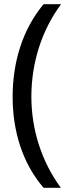

<svg xmlns="http://www.w3.org/2000/svg" viewBox="-20 -734 340 912"><path d="M40 -274C40 -113 86 41 187 158H269C177 33 129 -120 129 -275C129 -433 177 -589 270 -714H187C86 -593 40 -437 40 -274Z"/></svg>

Font: Noto Sans Elbasan
Style: Regular
Weight: 400
Designer: Monotype Design Team
Foundry: Monotype Imaging Inc.
Version: Version 2.004